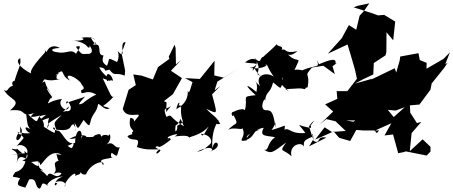

<svg xmlns="http://www.w3.org/2000/svg" viewBox="-20 -865 2710 1148"><path d="M110 -90C116 -10 46 -8 95 -76C122 -24 142 -64 77 11C106 -16 166 25 136 62C97 3 189 79 113 93C177 124 219 73 220 122C234 120 278 19 349 60C290 60 307 40 407 -3C433 -28 413 34 401 18C344 -19 345 -9 353 50C365 66 446 81 452 105C466 71 473 -11 447 54C387 58 349 30 355 47C388 21 385 -10 297 37C323 15 318 115 339 94C267 108 352 149 285 185C332 149 353 179 349 170C315 221 280 143 262 188C232 146 198 154 239 154C173 129 252 63 224 87C269 33 251 65 182 53C237 133 209 139 180 113C101 56 95 66 76 114C109 30 42 35 52 24C124 43 34 -14 114 52C28 64 24 67 143 49C133 84 136 148 72 164C42 205 60 186 100 201C68 251 101 246 134 257C123 264 133 259 154 208C206 196 184 252 216 263C236 254 219 209 269 248C243 248 292 191 358 191C300 203 297 271 323 231C273 225 388 198 368 252C359 218 446 141 429 188C443 173 472 192 462 130C452 192 495 177 495 177C519 110 614 85 597 123C577 89 570 92 661 76C638 88 642 49 649 49C689 80 675 68 696 15C663 27 662 -27 617 -1C661 -36 628 -98 626 -32C648 -58 599 -68 586 -48C579 -50 593 -76 545 -55C540 -35 478 -55 490 -39C516 -54 456 -72 395 -34C490 -38 481 -83 462 -27C485 -98 431 -111 429 -11C376 7 357 -73 329 -83C263 -94 324 -127 306 -70C260 -89 218 -134 239 -91C261 -169 169 -164 256 -179C233 -161 161 -102 172 -115C223 -130 205 -139 273 -160C255 -102 288 -138 259 -95C276 -135 247 -116 349 -178C296 -126 302 -134 316 -90C423 -75 392 -123 421 -121C442 -85 436 -49 426 -132C451 -86 441 -90 480 -148C523 -92 514 -127 519 -129C530 -188 556 -186 566 -239C567 -259 608 -196 635 -218C573 -242 593 -212 662 -290C646 -273 640 -306 594 -397C683 -362 610 -398 655 -382C654 -418 604 -451 620 -380C657 -390 590 -417 574 -463C633 -457 583 -432 634 -449C670 -402 664 -437 726 -413L728 -444L707 -547L731 -613C685 -618 743 -492 684 -560C707 -493 642 -459 669 -467C729 -462 715 -416 701 -484C610 -526 642 -522 620 -472C567 -500 614 -542 592 -534C555 -543 599 -612 537 -597C557 -640 566 -559 520 -645C573 -607 545 -654 467 -639C504 -627 449 -617 412 -625C523 -605 492 -572 518 -583C496 -616 557 -555 513 -543C468 -544 474 -529 434 -585C500 -609 400 -518 441 -536C405 -582 383 -539 322 -553C291 -554 268 -576 338 -578C269 -617 245 -530 266 -547C222 -590 263 -565 246 -548C151 -445 158 -426 174 -421C85 -466 72 -506 101 -517C108 -474 88 -457 67 -381C44 -382 52 -336 73 -352C19 -357 33 -303 3 -329C37 -262 120 -272 40 -205C151 -217 96 -161 180 -188C192 -189 119 -150 220 -174C192 -143 220 -111 135 -194C148 -93 143 -128 159 -93C113 -125 137 -71 162 -70C122 -58 55 -93 101 -59V-109ZM262 -343C242 -378 258 -386 233 -370C255 -415 236 -367 342 -393C285 -382 338 -444 396 -533C301 -427 351 -425 311 -413C377 -472 332 -414 400 -383C360 -420 404 -428 460 -374C469 -353 499 -337 465 -325C463 -282 491 -339 556 -299C524 -288 477 -250 476 -248C430 -227 464 -260 489 -288C461 -274 387 -259 376 -245C373 -292 432 -206 385 -200C365 -206 332 -176 392 -228C383 -181 316 -239 351 -273C269 -266 250 -217 280 -276C275 -290 283 -261 291 -286C225 -373 292 -321 260 -341L287 -302Z M993 -513 925 -464 894 -390 826 -413 777 -420 792 -356 749 -328 714 -214C735 -150 820 -196 809 -171C755 -108 806 -157 759 -160C742 -80 797 -91 768 -72C774 -72 771 -9 777 -54C799 -61 774 -71 742 -51C764 -9 828 -59 798 14C858 35 892 27 936 28C903 44 912 71 939 36C949 32 880 13 927 9C923 19 943 17 1002 -31C977 -66 986 12 984 -42C970 -47 1079 -81 1024 -49C1032 -49 1108 -63 1112 -40C1102 -48 1181 -52 1228 -110C1188 -37 1191 -54 1181 -65C1247 -58 1248 -16 1238 -5C1213 18 1185 42 1159 41C1265 -9 1255 45 1238 39C1323 14 1263 -53 1250 23C1242 -86 1280 -135 1286 -141C1311 -167 1242 -111 1297 -125C1268 -175 1259 -166 1213 -215C1289 -177 1278 -182 1248 -301L1298 -351L1263 -325L1280 -377L1408 -457L1317 -401L1261 -414L1263 -502L1175 -393L1086 -398L1131 -374C1108 -295 1110 -313 1103 -321C1104 -286 1093 -244 1034 -212C1044 -261 1061 -259 1048 -235C1086 -233 1037 -220 1063 -225C1055 -126 1103 -148 1038 -112C1048 -99 1020 -45 1030 -115C1076 -140 1041 -190 1080 -110C986 -164 1013 -187 975 -166C950 -228 975 -210 1004 -231C963 -192 974 -169 976 -251C979 -257 903 -285 912 -223L1014 -302L1068 -398L1002 -442L1063 -506L1032 -480L1030 -577L1020 -612L1024 -598L989 -526Z M1853 -31 1829 -104C1824 -86 1816 -109 1860 -146C1822 -89 1842 -133 1839 -100C1755 -111 1750 -146 1806 -70C1705 -59 1708 -121 1666 -76C1658 -66 1684 -58 1683 -114C1595 -80 1564 -86 1576 -56C1651 -129 1621 -175 1628 -98C1613 -209 1598 -205 1567 -206C1525 -213 1568 -300 1565 -260C1569 -322 1595 -301 1613 -372C1660 -337 1663 -313 1669 -403C1680 -391 1643 -359 1671 -354C1668 -347 1742 -297 1686 -332C1787 -337 1767 -339 1803 -332C1817 -346 1788 -333 1819 -343C1838 -440 1790 -397 1845 -461L1913 -472L1982 -422L1968 -469C2025 -508 1959 -474 1985 -482C1995 -519 1962 -514 1874 -475C1868 -490 1911 -440 1874 -507C1894 -453 1877 -483 1788 -445C1830 -418 1793 -457 1741 -447C1786 -544 1764 -479 1705 -536C1696 -573 1690 -504 1759 -559C1674 -542 1700 -575 1664 -568C1679 -593 1635 -585 1635 -601C1604 -567 1553 -527 1555 -525C1532 -525 1546 -472 1500 -521C1564 -430 1481 -424 1548 -409C1519 -405 1494 -494 1491 -442C1540 -503 1495 -479 1445 -492C1522 -553 1543 -461 1472 -460C1561 -443 1593 -490 1565 -476C1581 -490 1570 -471 1617 -407C1576 -436 1501 -420 1535 -350C1476 -402 1530 -390 1513 -315C1449 -369 1437 -360 1509 -296C1416 -286 1466 -289 1444 -205C1435 -228 1344 -188 1368 -180C1361 -151 1418 -212 1367 -194C1417 -101 1391 -146 1342 -85C1368 -115 1458 -72 1419 -113C1473 -49 1379 -12 1456 -26C1461 -50 1430 -50 1536 -91C1453 -74 1467 -33 1433 -22C1517 -43 1479 -90 1557 -101C1528 -47 1571 -55 1625 -45C1572 -6 1590 39 1558 30C1604 59 1611 45 1691 -13C1645 51 1672 20 1723 70C1705 -1 1788 -21 1797 13C1796 -23 1792 -25 1869 -57C1831 -31 1852 -109 1854 -23C1901 2 1867 -56 1931 -42L1828 10Z M2632 -513 2530 -454 2531 -489 2490 -506 2482 -547 2373 -527 2370 -504 2349 -431 2340 -457 2195 -387 2208 -395 2102 -365 2151 -391 2212 -420 2215 -488 2285 -534 2290 -554 2291 -672 2331 -624 2343 -736 2277 -776 2240 -773 2211 -784 2095 -821 2117 -830 2188 -845 2155 -798 2130 -771 2110 -687 2066 -715 2023 -636 1940 -544 2058 -599 2061 -589C2076 -542 2089 -494 2103 -446L2114 -394L2057 -320H1993L1997 -274L1924 -241L1972 -198L1891 -120L1931 -153L1986 -140L2047 -82L1964 -76L1921 -104L1864 -30L1975 -79L2008 -41L2074 -22L2110 -88L2152 -85H2247L2233 -69L2155 -164L2208 -218L2093 -137L2050 -145H2125L2138 -157L2219 -83L2320 -128L2279 -55L2330 -61L2361 51L2396 44L2406 40L2531 65L2554 41V13L2507 -32L2430 39L2441 -69L2499 -136L2473 -129L2433 -191L2430 -251L2334 -165L2299 -208L2346 -204L2429 -235L2488 -240L2554 -329L2561 -366L2635 -458L2657 -491L2642 -480L2670 -552Z"/></svg>

Font: Hussar Lance
Style: ExBdObl
Weight: 700
Foundry: Cannot Into Space Fonts, PlusOne Fonts
Version: Version 2.270